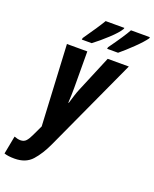

<svg xmlns="http://www.w3.org/2000/svg" viewBox="-250 -865 966 1204"><g transform="rotate(20 232.5 -263.0)"><path d="M206 -606Q250 -639 298.5 -684Q347 -729 364 -758L366 -766H241Q216 -723 142 -617L140 -606ZM382 -606Q419 -636 467 -682.5Q515 -729 535 -758L536 -766H410Q386 -721 311 -617L309 -606ZM189 75 475 -548H334L232 -304Q225 -288 216 -260Q207 -232 199 -205H196Q199 -259 199 -305L198 -548H62L90 -8L57 62Q44 90 30.5 104.5Q17 119 -6 119Q-24 119 -48 110L-71 231Q-45 240 -2 240Q73 240 114.5 193.5Q156 147 189 75Z"/></g></svg>

Font: Noto Sans UI Condensed ExtraBold
Style: Italic
Weight: 800
Width: 3
Designer: Monotype Design Team
Foundry: Monotype Imaging Inc.
Version: 1.001